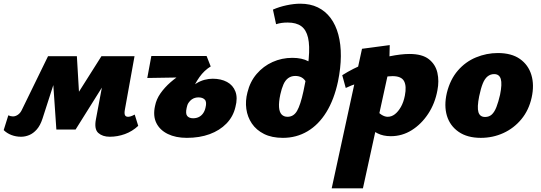

<svg xmlns="http://www.w3.org/2000/svg" viewBox="-43 -730 2926 1039"><path d="M551 10Q512 10 489 -10.5Q466 -31 476 -84L530 -372L596 -396L366 -29H262L239 -365L271 -426H373L389 -154H334L506 -426H685L633 -138Q629 -117 633 -107.5Q637 -98 650 -98Q656 -98 664.5 -100.5Q673 -103 686 -110L705 -49Q673 -19 633 -4.5Q593 10 551 10ZM71 10Q43 10 18.5 0.5Q-6 -9 -23 -26L2 -106Q8 -103 14.5 -101.5Q21 -100 27 -100Q41 -100 54.5 -109.5Q68 -119 76 -137L217 -426H296L187 -88Q175 -51 156 -29.5Q137 -8 115 1Q93 10 71 10Z M968 16Q908 16 865 -5Q822 -26 803 -64.5Q784 -103 796 -157Q803 -193 825.5 -225Q848 -257 880 -285Q912 -313 949.5 -335Q987 -357 1024 -371H1098Q1062 -349 1036.5 -313Q1011 -277 993.5 -233.5Q976 -190 967 -146Q960 -114 970.5 -102Q981 -90 1002 -90Q1019 -90 1032.5 -96.5Q1046 -103 1055.5 -116Q1065 -129 1069 -147Q1077 -178 1065.5 -190.5Q1054 -203 1031 -203Q1022 -203 1012.5 -200.5Q1003 -198 994 -191.5Q985 -185 977.5 -174Q970 -163 967 -146L945 -198Q961 -226 980 -246Q999 -266 1020 -279Q1041 -292 1063.5 -298Q1086 -304 1108 -304Q1153 -304 1185.5 -286.5Q1218 -269 1231 -234.5Q1244 -200 1231 -151Q1219 -99 1182.5 -61.5Q1146 -24 1091.5 -4Q1037 16 968 16ZM754 -308 776 -427H1075L1097 -371L1003 -312Z M1488 16Q1428 16 1386 -5Q1344 -26 1320 -61.5Q1296 -97 1290 -140.5Q1284 -184 1296 -230Q1310 -288 1346 -330Q1382 -372 1432 -394.5Q1482 -417 1539 -417Q1591 -417 1625.5 -398.5Q1660 -380 1665 -347L1614 -284Q1605 -302 1590 -310.5Q1575 -319 1555 -319Q1533 -319 1517 -307.5Q1501 -296 1491 -273.5Q1481 -251 1474 -219Q1465 -177 1467 -150Q1469 -123 1481 -110.5Q1493 -98 1513 -98Q1546 -98 1564.5 -130Q1583 -162 1599 -236Q1621 -340 1627.5 -411.5Q1634 -483 1624 -526Q1614 -569 1587 -588.5Q1560 -608 1514 -608Q1496 -608 1481.5 -606Q1467 -604 1451 -599L1434 -678Q1468 -693 1508 -701.5Q1548 -710 1582 -710Q1636 -710 1677 -690Q1718 -670 1746 -632.5Q1774 -595 1788 -542.5Q1802 -490 1801.5 -426Q1801 -362 1786 -289Q1765 -191 1723 -123Q1681 -55 1621 -19.5Q1561 16 1488 16Z M1752 289 1916 -466 2066 -486 2063 -360 1921 289ZM2072 7Q2031 7 2001 -8Q1971 -23 1951.5 -45Q1932 -67 1923 -89L1989 -143Q2004 -120 2021.5 -109Q2039 -98 2055 -98Q2076 -98 2094 -112Q2112 -126 2126.5 -151.5Q2141 -177 2148 -213Q2158 -264 2143.5 -291Q2129 -318 2081 -318Q2063 -318 2032 -313Q2001 -308 1964.5 -299.5Q1928 -291 1892.5 -279.5Q1857 -268 1828 -254L1809 -323Q1867 -360 1933.5 -386Q2000 -412 2063.5 -425Q2127 -438 2173 -438Q2242 -438 2278 -409.5Q2314 -381 2324 -336Q2334 -291 2324 -241Q2311 -170 2274 -114Q2237 -58 2185 -25.5Q2133 7 2072 7Z M2559 16Q2486 16 2439 -16.5Q2392 -49 2375.5 -103.5Q2359 -158 2375 -227Q2393 -300 2434.5 -348Q2476 -396 2533 -419.5Q2590 -443 2651 -443Q2725 -443 2770.5 -411Q2816 -379 2832.5 -324.5Q2849 -270 2834 -202Q2819 -134 2778.5 -85Q2738 -36 2681 -10Q2624 16 2559 16ZM2582 -97Q2604 -97 2618.5 -110.5Q2633 -124 2643.5 -151Q2654 -178 2663 -217Q2675 -276 2667 -302.5Q2659 -329 2631 -329Q2611 -329 2595.5 -316.5Q2580 -304 2569.5 -278Q2559 -252 2550 -209Q2538 -149 2546 -123Q2554 -97 2582 -97Z"/></svg>

Font: Ysabeau Office Black
Style: Italic
Weight: 900
Italic angle: -12°
Designer: Christian Thalmann (Catharsis Fonts)
Version: Version 2.001;gftools[0.9.30]; featfreeze: tnum,lnum,ss02